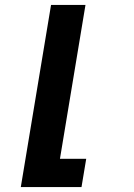

<svg xmlns="http://www.w3.org/2000/svg" viewBox="-20 -540 540 775"><path d="M64 215 186 -520H325L222 101H328L309 215Z"/></svg>

Font: Iosevka Heavy
Style: Italic
Weight: 900
Italic angle: -9°
Monospace: yes
Designer: Belleve Invis
Foundry: Belleve Invis
Version: Version 32.5.0; ttfautohint (v1.8.4)